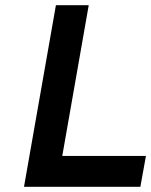

<svg xmlns="http://www.w3.org/2000/svg" viewBox="-20 -720 582 740"><path d="M72.5 0 195.5 -700H322L220 -119H542.5L521 0Z"/></svg>

Font: Overpass
Style: Bold Italic
Weight: 700
Italic angle: -10°
Designer: Delve Withrington, Dave Bailey, Thomas Jockin
Foundry: Delve Fonts LLC
Version: Version 4.000; ttfautohint (v1.8.3)